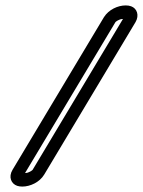

<svg xmlns="http://www.w3.org/2000/svg" viewBox="-20 -663 527 708"><path d="M479.9 -581.7C494.3 -606.9 485.1 -632 463.6 -639.8C457.6 -642 450.9 -643 443.7 -643C414.5 -643 381 -627.7 363.3 -599.7C359.3 -593.4 26.5 -37.3 26.1 -36.6C10.2 -10.2 21.5 15 43.5 22.3C49.2 24.1 55.4 25 62.1 25C91.6 25 126.2 8.9 143.1 -19.4ZM433.4 -593 100.2 -36.6C99.1 -34.9 85.9 -25 73.6 -25C73.1 -25 72.4 -25 72.4 -25C107.8 -84.1 396.1 -565.7 405.2 -580.6C405.7 -581.6 405 -580.4 405.6 -581.4C406.7 -583.1 419.9 -593 432.2 -593C432.8 -593 433.4 -593 433.4 -593Z"/></svg>

Font: Hi.
Style: Regular
Weight: 400
Designer: Mew Too, Robert Jablonski
Foundry: Cannot Into Space Fonts
Version: Version 1.996